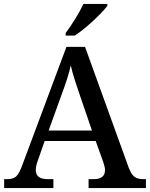

<svg xmlns="http://www.w3.org/2000/svg" viewBox="-20 -951 758 971"><path d="M1 0V-45H18Q47 -45 62.5 -59.5Q78 -74 95 -122L316 -714H410L631 -103Q644 -69 660 -57Q676 -45 704 -45H718V0H428V-45H455Q481 -45 496 -56Q511 -67 511 -91Q511 -100 508.5 -109.5Q506 -119 503 -129L464 -238H206L171 -138Q161 -111 161 -91Q161 -45 221 -45H250V0ZM226 -291H445L386 -463Q372 -504 359 -544Q346 -584 338 -620Q330 -585 318.5 -549.5Q307 -514 291 -471ZM312 -784Q334 -813 360 -855Q386 -897 402 -931H523V-921Q510 -904 481.5 -875Q453 -846 419.5 -817.5Q386 -789 358 -771H312Z"/></svg>

Font: Noto Serif Toto Medium
Style: Regular
Weight: 500
Designer: Monotype Design Team
Foundry: Monotype Imaging Inc.
Version: Version 2.001; ttfautohint (v1.8.4.7-5d5b)